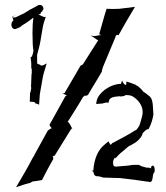

<svg xmlns="http://www.w3.org/2000/svg" viewBox="-20 -679 679 786"><path d="M33 -607C29 -607 28 -610 33 -612C34 -612 35 -613 36 -613C34 -611 33 -609 33 -607ZM33 -607C32 -604 33 -600 35 -595C19.8 -585.9 26.4 -553.9 46 -561C51 -563 57 -566 62 -568L72 -576C88 -585 105 -598 117 -607C114 -589 113 -566 113 -546L114 -498C114 -490 116 -478 117 -471C116.1 -465.7 112.3 -444 105 -444V-443C106 -437 108 -427 108 -420V-400C109 -399 110 -396 110 -396V-378L109 -374L107 -324C107 -323 107 -321 108 -320C108 -314 105 -308 105 -301L103 -300C103 -287 102 -275 102 -263V-262H105L104 -263C111 -262 117 -262 123 -261L122 -257C127 -255 137 -253 140 -250C141 -264 142 -279 143 -293L156 -367C160 -385 167 -403 171 -419H170C166 -416 158 -412 151 -410C144 -414 136 -417 132 -419V-455C136 -471 142 -490 145 -508L154 -561C156 -578 163 -596 167 -609L166 -610C157 -607 147 -617 138 -619C141 -620 145 -623 147 -624V-628C147 -628 150 -629 152 -632C154 -636 156 -639 158 -642C158 -653 150 -662 137 -658C126 -652 113 -644 100 -638L78 -624C67 -620 54 -612 44 -608H41C38 -607 35 -607 33 -607ZM36 -613C39 -614 42 -616 43 -617C40 -616 38 -615 36 -613ZM46 87H47C63 82 83 74 103 70L113 64C126 63 140 60 152 58C167 28 182 0 198 -28C198 -29 199 -29 199 -30C198 -29 198 -29 198 -28V-32C198 -34 197 -38 196 -40C198 -40 202 -41 204 -42L270 -149C270 -150 272 -150 272 -150L273 -151V-153C274 -153 275 -154 276 -154V-155C275 -155 274 -156 273 -157L267 -169C265 -173 261 -179 257 -180C277 -212 300 -247 320 -282C322 -284 327 -286 328 -289C329 -288 329 -287 330 -286V-285C330 -286 331 -287 332 -287L340 -290C358 -322 379 -354 397 -386C397 -391 398 -395 400 -398V-401L453 -528V-531C454 -532 456 -534 457 -536H461C462 -536 465 -536 466 -535H467C465 -537 469 -542 470 -543C490 -580 512 -616 532 -650V-651C517 -649 500 -646 484 -645L469 -643C452 -642 432 -642 416 -643V-642C405 -609 397 -575 386 -539C389 -538 392 -536 395 -535H385L384 -534L371 -532C365 -531 357 -532 352 -533V-532C362 -530 373 -517 382 -514C362 -482 340 -449 319 -415C316 -414 314 -412 311 -411L309 -409L245 -299C243 -297 238 -295 236 -295V-294C240 -296 249 -290 254 -289C251 -288 249 -286 247 -284L186 -174L184 -172H183C184 -171 184 -169 184 -169C184 -168 183 -166 183 -166V-165C183 -165 185 -164 185 -163C187 -160 189 -156 193 -154C190 -154 187 -153 185 -151L176 -145C159 -113 139 -79 122 -47H121C122 -46 120 -43 120 -42L114 -33C93 8 68 50 46 87ZM146 -623H147V-624ZM355 20V21C357 21 360 22 362 24C365 39 369 43 383 43C384.6 41.4 403 48.8 403 48C425 48 450 50 472 50L505 54C536 57 567 63 595 66C605 66 605 44 607 34L613 24C614 14 613 1 606 -1H605C601 1 599 3 597 5C601 7 600 12 594 9H593L594 8C590 8 584 7 579 7L564 3C558 2 552 -3 549 -4H523C514 -3 502 0 491 0L456 3C444 4 443 -4 443 -12C442 -19 445 -28 451 -34C452 -33 453 -32 453 -31C461 -40 469 -49 478 -56C490 -65 499 -75 511 -83V-82C519 -86 530 -93 538 -98C554 -111 563 -124 564 -134C569 -138 576 -147 583 -150H588C600 -172 605 -192 608 -210C605 -248 608 -276 588 -288C582 -294 574 -299 568 -303V-302C564 -308 559 -313 554 -318C549 -323 547 -325 533 -333C520 -338 507 -343 498 -345H497C497 -343 498 -337 497 -334C495 -328 487 -333 481 -346C480 -347 480 -349 480 -350H479V-347C478 -343 475 -338 476 -336C425 -334 382 -296 376 -267C375 -263 374 -258 374 -254V-253C382 -254 390 -255 398 -255L413 -259H425C425 -283 449 -283 471 -285L472 -284C476 -285 490 -284 494 -290C504 -290 513 -289 520 -286C541 -275 563 -251 564 -223C564 -223 563 -223 563 -222H564C565 -212 560 -194 551 -166C547 -158 542 -151 536 -145C536 -146 534 -146 534 -146C513 -131 477 -113 440 -93V-94C434 -88 435 -80 427 -95C426 -97 425 -99 425 -100H424C418 -95 412 -91 407 -86C384 -67 366 -35 362 19C360 20 357 20 355 20Z"/></svg>

Font: Charger Mayhem
Style: Regular
Weight: 400
Designer: Jasper
Foundry: Cannot Into Space Fonts
Version: Version 0.98